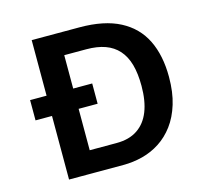

<svg xmlns="http://www.w3.org/2000/svg" viewBox="-97 -769 934 878"><g transform="rotate(-15 369.5 -330.0)"><path d="M47 -397H341V-301H47ZM187 0V-105H379Q438 -105 477.5 -131.5Q517 -158 536.5 -207.5Q556 -257 556 -328Q556 -387 544 -429.5Q532 -472 507 -500Q482 -528 444.5 -541.5Q407 -555 355 -555H187V-660H351Q468 -660 542.5 -621Q617 -582 652.5 -509.5Q688 -437 688 -335Q688 -263 671 -207.5Q654 -152 624.5 -112.5Q595 -73 556.5 -48Q518 -23 473.5 -11.5Q429 0 382 0ZM125 0V-660H251V0Z"/></g></svg>

Font: Bricolage Grotesque 20pt SemiBold
Style: Regular
Weight: 600
Version: Version 1.001;gftools[0.9.33.dev8+g029e19f]